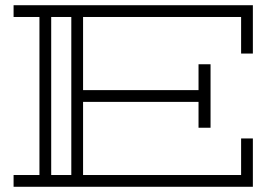

<svg xmlns="http://www.w3.org/2000/svg" viewBox="-20 -715 1037 735"><path d="M903 -510V-650H298V-370H740V-469H786V-226H740V-325H298V-45H903V-185H948V0H32V-45H131V-650H32V-695H948V-510ZM253 -650H176V-45H253Z"/></svg>

Font: Geostar
Style: Regular
Weight: 400
Designer: Joe Prince
Foundry: Joe Prince
Version: Version 1.002